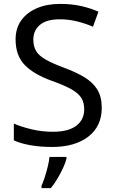

<svg xmlns="http://www.w3.org/2000/svg" viewBox="-20 -837 589 985"><path d="M502 -284Q502 -189 433 -136Q364 -83 247 -83Q187 -83 136 -92Q85 -101 51 -117V-203Q87 -187 140.5 -174Q194 -161 251 -161Q331 -161 371.5 -192Q412 -223 412 -276Q412 -311 397 -335Q382 -359 345.5 -379.5Q309 -400 244 -423Q153 -456 106.5 -504Q60 -552 60 -635Q60 -692 89 -732.5Q118 -773 169.5 -795Q221 -817 288 -817Q347 -817 396 -806Q445 -795 485 -777L457 -700Q420 -716 376.5 -727Q333 -738 286 -738Q219 -738 185 -709.5Q151 -681 151 -634Q151 -598 166 -574Q181 -550 215 -531Q249 -512 307 -490Q370 -467 413.5 -440.5Q457 -414 479.5 -377Q502 -340 502 -284ZM321 -23Q317 -5 304.5 22.5Q292 50 275.5 78Q259 106 241 128H193V116Q201 99 209.5 72.5Q218 46 225 17.5Q232 -11 234 -32H321Z"/></svg>

Font: Noto Sans Kannada UI
Style: Regular
Weight: 400
Designer: Jelle Bosma - Monotype Design Team
Foundry: Monotype Imaging Inc.
Version: Version 2.005; ttfautohint (v1.8.4.7-5d5b)